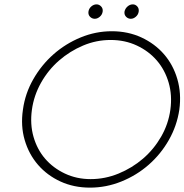

<svg xmlns="http://www.w3.org/2000/svg" viewBox="-20 -851 844 879"><path d="M85 -349Q95 -423 132.5 -488.5Q170 -554 225 -602.5Q280 -651 349 -679.5Q418 -708 492 -708Q566 -708 627.5 -679.5Q689 -651 731 -602.5Q773 -554 792 -488.5Q811 -423 801 -349Q790 -275 753 -210Q716 -145 660.5 -96.5Q605 -48 535.5 -20Q466 8 392 8Q318 8 257 -20Q196 -48 154 -96.5Q112 -145 93 -210Q74 -275 85 -349ZM126 -348Q117 -282 133.5 -224.5Q150 -167 186.5 -124.5Q223 -82 277 -56.5Q331 -31 395 -31Q461 -31 523 -56.5Q585 -82 634.5 -124.5Q684 -167 717.5 -225Q751 -283 760 -349Q769 -415 752 -473Q735 -531 698 -574Q661 -617 606.5 -642.5Q552 -668 486.5 -668Q421 -668 360.5 -642.5Q300 -617 250.5 -574Q201 -531 168 -472.5Q135 -414 126 -348ZM550 -798Q553 -812 564 -821.5Q575 -831 588 -831Q600 -831 608.5 -821.5Q617 -812 615 -798Q613 -784 602 -774.5Q591 -765 579 -765Q566 -765 557 -774.5Q548 -784 550 -798ZM385 -798Q387 -812 398 -821.5Q409 -831 422 -831Q434 -831 443 -821.5Q452 -812 450 -798Q448 -784 437 -774.5Q426 -765 414 -765Q401 -765 392 -774.5Q383 -784 385 -798Z"/></svg>

Font: Josefin Slab
Style: Italic
Weight: 400
Italic angle: -12°
Designer: Santiago Orozco
Foundry: Typemade
Version: Version 2.000